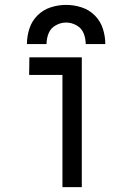

<svg xmlns="http://www.w3.org/2000/svg" viewBox="-20 -764 540 784"><path d="M235 0V-458H99L100 -530H314V0ZM90 -584Q90 -616 100 -647Q110 -678 133 -701Q156 -724 187 -734Q218 -744 250 -744Q282 -744 313 -734Q344 -724 367 -701Q390 -678 400 -647Q410 -616 410 -584H330Q330 -607 321.5 -628Q313 -649 292.5 -660.5Q272 -672 250 -672Q228 -672 207.5 -660.5Q187 -649 178.5 -628Q170 -607 170 -584Z"/></svg>

Font: Iosevka SS01
Style: Regular
Weight: 400
Monospace: yes
Designer: Belleve Invis
Foundry: Belleve Invis
Version: 2.3.3; ttfautohint (v1.8.3)